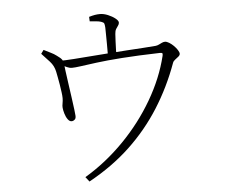

<svg xmlns="http://www.w3.org/2000/svg" viewBox="-55 -826 1110 935"><g transform="rotate(-5 500.0 -358.0)"><path d="M327 23Q431 -39 518 -128Q605 -217 666 -321.5Q727 -426 753 -533Q755 -543 753 -545.5Q751 -548 741 -548Q631 -545 555 -539.5Q479 -534 429.5 -527.5Q380 -521 351.5 -517Q323 -513 309 -513Q296 -513 283.5 -519Q271 -525 250 -535L249 -552Q277 -552 320.5 -555Q364 -558 413 -562Q462 -566 506 -569Q542 -572 583 -574.5Q624 -577 661.5 -579.5Q699 -582 723 -584Q732 -585 740 -589Q748 -593 755.5 -596.5Q763 -600 770 -600Q779 -600 790.5 -593Q802 -586 812.5 -575.5Q823 -565 830 -554Q837 -543 837 -536Q837 -529 829.5 -522.5Q822 -516 813 -509.5Q804 -503 801 -495Q759 -379 696 -279.5Q633 -180 546.5 -98.5Q460 -17 345 46ZM286 -254Q275 -253 266 -265Q257 -277 252 -294Q247 -311 246 -323Q245 -332 247.5 -344.5Q250 -357 250 -370Q250 -382 247.5 -399.5Q245 -417 242 -436.5Q239 -456 235.5 -473Q232 -490 230 -501Q224 -530 204.5 -551.5Q185 -573 165 -594L178 -612Q197 -602 212 -595Q227 -588 240 -578Q259 -565 265 -555.5Q271 -546 272 -531Q272 -527 275.5 -501Q279 -475 284 -439.5Q289 -404 294 -369Q299 -334 302 -309Q305 -284 305 -280Q306 -267 300 -261Q294 -255 286 -254ZM488 -546Q488 -552 488 -571Q488 -590 488 -614.5Q488 -639 487.5 -661Q487 -683 487 -694Q486 -710 483.5 -715Q481 -720 469 -724Q460 -727 444.5 -728.5Q429 -730 414 -731L413 -753Q430 -758 442 -760Q454 -762 467 -762Q485 -762 505.5 -753.5Q526 -745 540.5 -733.5Q555 -722 555 -713Q555 -705 549.5 -698Q544 -691 539 -682.5Q534 -674 533 -659Q532 -644 531 -622.5Q530 -601 529.5 -580.5Q529 -560 529 -546Z"/></g></svg>

Font: Noto Serif SC ExtraLight ExtraLight
Style: Regular
Weight: 250
Version: Version 2.002-H1;hotconv 1.1.0;makeotfexe 2.6.0